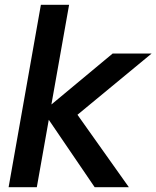

<svg xmlns="http://www.w3.org/2000/svg" viewBox="-20 -783 654 803"><path d="M134 0H16L151 -763H269L195 -346L451 -559H614L304 -303L519 0H376L184 -282Z"/></svg>

Font: Open Sauce One SemiBold Italic
Style: Regular
Weight: 600
Italic angle: -10°
Designer: Alfredo Marco Pradil
Foundry: Creative Sauce Fz LLC
Version: Version 1.477